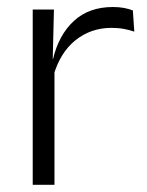

<svg xmlns="http://www.w3.org/2000/svg" viewBox="-20 -514 409 534"><path d="M128 -301.5 112.5 -348 127.5 -350Q143.5 -417 185.5 -455.8Q227.5 -494.5 294 -494.5Q311.5 -494.5 325.5 -491.8Q339.5 -489 349.5 -485L353.5 -426Q341 -430.5 325 -433.5Q309 -436.5 290 -436.5Q233 -436.5 190 -402.2Q147 -368 128 -301.5ZM71 0V-487.5H130L126.5 -341L131.5 -336V0Z"/></svg>

Font: Anek Tamil Light
Style: Regular
Weight: 300
Designer: Aadarsh Rajan (Tamil), Yesha Goshar (Latin)
Foundry: Ek Type
Version: Version 1.003